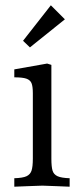

<svg xmlns="http://www.w3.org/2000/svg" viewBox="-20 -701 303 725"><path d="M34 -28Q66 -29 80 -35.5Q94 -42 99 -56.5Q104 -71 104 -102V-349Q104 -375 99 -387Q94 -399 79.5 -404Q65 -409 34 -409V-439L158 -461L174 -456V-102Q174 -71 178.5 -56.5Q183 -42 197.5 -35.5Q212 -29 243 -28V4Q205 2 195 2Q149 0 140 0Q130 0 84 2Q74 2 34 4ZM225 -628 93 -522 67 -547 172 -681Z"/></svg>

Font: Gupter
Style: Regular
Weight: 400
Designer: Octavio Pardo
Version: Version 1.000